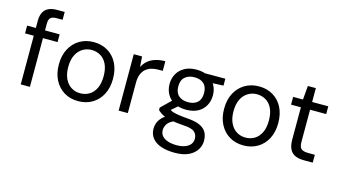

<svg xmlns="http://www.w3.org/2000/svg" viewBox="-100 -1094 3022 1699"><g transform="rotate(15 1411.5 -244.0)"><path d="M102 0V-582Q102 -630 118 -660.5Q134 -691 165.5 -705.5Q197 -720 243 -720H312V-648H256Q218 -648 202 -632.5Q186 -617 186 -579V0ZM22 -446V-517H320V-446Z M629 12Q557 12 501 -21.5Q445 -55 413.5 -116Q382 -177 382 -258Q382 -341 414 -401.5Q446 -462 502.5 -495.5Q559 -529 631 -529Q704 -529 760 -495.5Q816 -462 847 -401.5Q878 -341 878 -258Q878 -177 846.5 -116Q815 -55 758.5 -21.5Q702 12 629 12ZM629 -60Q675 -60 712 -82Q749 -104 770.5 -148.5Q792 -193 792 -259Q792 -325 771 -369Q750 -413 713 -435Q676 -457 631 -457Q587 -457 550 -435Q513 -413 490.5 -369Q468 -325 468 -258Q468 -193 490 -148.5Q512 -104 548.5 -82Q585 -60 629 -60Z M999 0V-517H1075L1082 -421Q1099 -456 1127 -480Q1155 -504 1195 -516.5Q1235 -529 1285 -529V-441H1242Q1211 -441 1182.5 -433Q1154 -425 1131.5 -406.5Q1109 -388 1096 -356.5Q1083 -325 1083 -277V0Z M1573 232Q1503 232 1450 214.5Q1397 197 1367.5 161Q1338 125 1338 72Q1338 48 1347.5 21.5Q1357 -5 1380.5 -30Q1404 -55 1447 -75L1509 -41Q1454 -19 1437 9.5Q1420 38 1420 64Q1420 97 1439.5 119Q1459 141 1493.5 152Q1528 163 1573 163Q1617 163 1649 151Q1681 139 1698 117.5Q1715 96 1715 67Q1715 28 1688.5 4.5Q1662 -19 1586 -23Q1526 -27 1485.5 -34Q1445 -41 1418.5 -50.5Q1392 -60 1374.5 -72Q1357 -84 1343 -97V-120L1442 -216L1518 -190L1413 -100L1426 -137Q1437 -129 1447 -122Q1457 -115 1474.5 -110Q1492 -105 1523 -100Q1554 -95 1605 -91Q1676 -86 1718.5 -67Q1761 -48 1779.5 -15Q1798 18 1798 64Q1798 106 1774.5 144.5Q1751 183 1701.5 207.5Q1652 232 1573 232ZM1572 -162Q1508 -162 1463.5 -186Q1419 -210 1396 -252Q1373 -294 1373 -345Q1373 -397 1396.5 -438.5Q1420 -480 1464.5 -504.5Q1509 -529 1572 -529Q1636 -529 1680 -504.5Q1724 -480 1747 -438.5Q1770 -397 1770 -345Q1770 -294 1747 -252Q1724 -210 1680 -186Q1636 -162 1572 -162ZM1572 -231Q1627 -231 1658 -259.5Q1689 -288 1689 -345Q1689 -402 1658 -430.5Q1627 -459 1572 -459Q1519 -459 1486 -430.5Q1453 -402 1453 -345Q1453 -288 1485 -259.5Q1517 -231 1572 -231ZM1657 -446 1632 -517H1838V-454Z M2143 12Q2071 12 2015 -21.5Q1959 -55 1927.5 -116Q1896 -177 1896 -258Q1896 -341 1928 -401.5Q1960 -462 2016.5 -495.5Q2073 -529 2145 -529Q2218 -529 2274 -495.5Q2330 -462 2361 -401.5Q2392 -341 2392 -258Q2392 -177 2360.5 -116Q2329 -55 2272.5 -21.5Q2216 12 2143 12ZM2143 -60Q2189 -60 2226 -82Q2263 -104 2284.5 -148.5Q2306 -193 2306 -259Q2306 -325 2285 -369Q2264 -413 2227 -435Q2190 -457 2145 -457Q2101 -457 2064 -435Q2027 -413 2004.5 -369Q1982 -325 1982 -258Q1982 -193 2004 -148.5Q2026 -104 2062.5 -82Q2099 -60 2143 -60Z M2695 0Q2650 0 2617 -14Q2584 -28 2566.5 -61.5Q2549 -95 2549 -152V-446H2459V-517H2549L2560 -644H2633V-517H2781V-446H2633V-152Q2633 -105 2652 -88.5Q2671 -72 2719 -72H2777V0Z"/></g></svg>

Font: DM Sans 11pt
Style: Regular
Weight: 400
Version: Version 4.004;gftools[0.9.30]